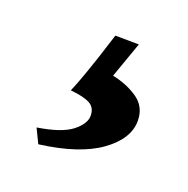

<svg xmlns="http://www.w3.org/2000/svg" viewBox="-57 -78 325 332"><g transform="rotate(20 105.0 88.0)"><path d="M191.4 102.5Q191.4 135.7 153.6 162.8Q115.7 189.9 43.5 199.2L30.8 172.9Q74.7 166 93.3 151.4Q111.8 136.7 111.8 122.1Q111.8 106.9 100.3 100.8Q88.9 94.7 64.5 92.3Q64.5 92.3 67.9 84.2Q71.3 76.2 80.1 51.5Q88.9 26.9 104.5 -22.9L147.9 -22.5L124.5 43.5Q152.3 49.3 171.9 63.2Q191.4 77.1 191.4 102.5Z"/></g></svg>

Font: Dai Banna SIL
Style: Regular
Weight: 400
Designer: Victor Gaultney
Foundry: SIL International
Version: Version 4.000